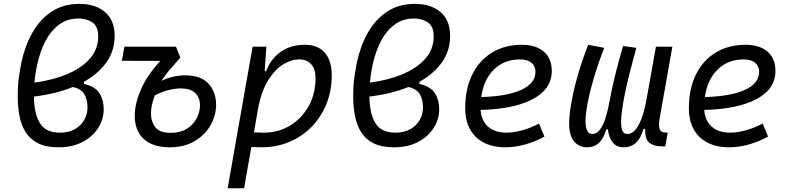

<svg xmlns="http://www.w3.org/2000/svg" viewBox="-20 -762 4142 1006"><path d="M419.9 -333.5V-322.3Q479.5 -308.6 501.5 -272.9Q523.4 -237.3 523.4 -190.4Q523.4 -137.2 494.4 -91.6Q465.3 -45.9 412.4 -18.1Q359.4 9.8 287.1 9.8Q221.7 9.8 179.7 -11.2Q137.7 -32.2 114.5 -69.3Q91.3 -106.4 82 -154.8Q72.8 -203.1 72.8 -257.8Q72.8 -312 78.6 -354.2Q84.5 -396.5 92.3 -435.5Q110.4 -520.5 149.4 -590.1Q188.5 -659.7 250 -700.7Q311.5 -741.7 396 -741.7Q480.5 -741.7 530.5 -698.5Q580.6 -655.3 580.6 -574.2Q580.6 -495.6 537.6 -435.3Q494.6 -375 419.9 -333.5ZM160.6 -329.1Q258.8 -342.3 334.2 -374.5Q409.7 -406.7 452.1 -456.3Q494.6 -505.9 494.6 -570.8Q494.6 -624 464.1 -644.5Q433.6 -665 391.6 -665Q333 -665 290 -633.3Q247.1 -601.6 218.5 -547.4Q189.9 -493.2 175.3 -424.8Q165 -380.4 160.6 -329.1ZM362.3 -306.2Q272.9 -270 157.7 -255.9Q158.7 -167 189 -116.9Q219.2 -66.9 294.4 -66.9Q339.8 -66.9 372.1 -85.2Q404.3 -103.5 421.4 -133.8Q438.5 -164.1 438.5 -199.2Q438.5 -239.3 422.4 -267.6Q406.2 -295.9 362.3 -306.2Z M869.1 9.8Q780.3 9.8 733.2 -33.9Q686 -77.6 686 -155.8Q686 -217.8 718 -292.2Q750 -366.7 819.8 -442.9L618.7 -443.4L631.8 -517.6H901.9L924.8 -460.4Q903.8 -435.5 877 -405.3Q849.6 -375 826.7 -338.4Q885.3 -367.2 950.7 -367.2Q1033.2 -367.2 1072.8 -323Q1112.3 -278.8 1112.3 -213.4Q1112.3 -156.7 1083 -105.5Q1053.7 -54.2 999.3 -22.2Q944.8 9.8 869.1 9.8ZM790.5 -261.7Q779.3 -229 775.1 -207.8Q771 -186.5 771 -168.5Q771 -125 793.7 -95.5Q816.4 -65.9 874.5 -65.9Q924.8 -65.9 959 -87.4Q993.2 -108.9 1010.5 -142.1Q1027.8 -175.3 1027.8 -209.5Q1027.8 -251.5 1002.2 -275.1Q976.6 -298.8 927.7 -298.8Q897 -298.8 860.6 -289.3Q824.2 -279.8 790.5 -261.7Z M1258.8 224.6H1172.9L1212.4 -0.5V-1L1303.7 -517.6H1375.5L1366.7 -388.7H1374.5Q1398.4 -453.6 1450.7 -490.5Q1502.9 -527.3 1578.6 -527.3Q1645.5 -527.3 1681.9 -485.8Q1718.3 -444.3 1718.3 -367.7Q1718.3 -287.1 1690.7 -218.3Q1663.1 -149.4 1613.3 -98.1Q1563.5 -46.9 1496.3 -18.6Q1429.2 9.8 1350.6 9.8Q1324.2 9.8 1296.9 8.3ZM1310.5 -68.8Q1334 -66.9 1361.3 -66.9Q1439 -66.9 1500.5 -104.5Q1562 -142.1 1597.7 -206.8Q1633.3 -271.5 1633.3 -353Q1633.3 -399.4 1610.8 -425Q1588.4 -450.7 1547.9 -450.7Q1506.3 -450.7 1464.1 -425Q1421.9 -399.4 1387.5 -345.5Q1353 -291.5 1334.5 -206.1Z M2177.7 -333.5V-322.3Q2237.3 -308.6 2259.3 -272.9Q2281.2 -237.3 2281.2 -190.4Q2281.2 -137.2 2252.2 -91.6Q2223.1 -45.9 2170.2 -18.1Q2117.2 9.8 2044.9 9.8Q1979.5 9.8 1937.5 -11.2Q1895.5 -32.2 1872.3 -69.3Q1849.1 -106.4 1839.8 -154.8Q1830.6 -203.1 1830.6 -257.8Q1830.6 -312 1836.4 -354.2Q1842.3 -396.5 1850.1 -435.5Q1868.2 -520.5 1907.2 -590.1Q1946.3 -659.7 2007.8 -700.7Q2069.3 -741.7 2153.8 -741.7Q2238.3 -741.7 2288.3 -698.5Q2338.4 -655.3 2338.4 -574.2Q2338.4 -495.6 2295.4 -435.3Q2252.4 -375 2177.7 -333.5ZM1918.5 -329.1Q2016.6 -342.3 2092 -374.5Q2167.5 -406.7 2210 -456.3Q2252.4 -505.9 2252.4 -570.8Q2252.4 -624 2221.9 -644.5Q2191.4 -665 2149.4 -665Q2090.8 -665 2047.9 -633.3Q2004.9 -601.6 1976.3 -547.4Q1947.8 -493.2 1933.1 -424.8Q1922.9 -380.4 1918.5 -329.1ZM2120.1 -306.2Q2030.8 -270 1915.5 -255.9Q1916.5 -167 1946.8 -116.9Q1977.1 -66.9 2052.2 -66.9Q2097.7 -66.9 2129.9 -85.2Q2162.1 -103.5 2179.2 -133.8Q2196.3 -164.1 2196.3 -199.2Q2196.3 -239.3 2180.2 -267.6Q2164.1 -295.9 2120.1 -306.2Z M2633.3 -66.9Q2672.4 -66.9 2717.5 -79.6Q2762.7 -92.3 2804.2 -114.7L2832.5 -46.4Q2785.2 -20 2731.7 -5.1Q2678.2 9.8 2628.9 9.8Q2529.3 9.8 2473.4 -44.4Q2417.5 -98.6 2417.5 -194.8Q2417.5 -296.4 2454.1 -370.8Q2490.7 -445.3 2557.6 -486.3Q2624.5 -527.3 2714.8 -527.3Q2788.6 -527.3 2829.8 -491.2Q2871.1 -455.1 2871.1 -390.6Q2871.1 -295.9 2772.7 -243.2Q2674.3 -190.4 2498 -186Q2502 -129.9 2537.4 -98.4Q2572.8 -66.9 2633.3 -66.9ZM2501.5 -253.4Q2637.2 -257.3 2711.4 -291.3Q2785.6 -325.2 2785.6 -385.7Q2785.6 -416 2764.6 -433.3Q2743.7 -450.7 2704.6 -450.7Q2622.1 -450.7 2568.1 -397.7Q2514.2 -344.7 2501.5 -253.4Z M3056.2 9.8Q3010.3 9.8 2984.9 -25.4Q2961.9 -57.1 2961.9 -116.2Q2961.9 -123 2962.4 -130.4Q2964.4 -173.8 2976.1 -236.8Q2987.8 -299.8 3009.3 -374.3Q3030.8 -448.7 3062 -527.3L3146 -511.2Q3115.2 -433.1 3093.5 -360.6Q3071.8 -288.1 3060.3 -229.2Q3048.8 -170.4 3047.9 -133.3Q3047.4 -117.7 3049.8 -100.6Q3052.2 -83.5 3060.1 -71.8Q3067.9 -60.1 3084 -60.1Q3106.9 -60.1 3123.3 -82.5Q3139.6 -105 3150.4 -137.2Q3161.1 -169.4 3167 -198.7Q3178.2 -255.9 3186.5 -295.4Q3194.8 -335 3202.9 -367.7Q3210.9 -400.4 3220.7 -436Q3230.5 -471.7 3244.6 -521L3314 -511.2Q3308.6 -491.2 3298.3 -453.1Q3288.1 -415 3276.1 -367.2Q3264.2 -319.3 3253.9 -269.8Q3243.7 -220.2 3238.3 -176.8Q3234.4 -147 3234.4 -123Q3234.4 -106.4 3236.3 -93.3Q3240.7 -60.1 3267.6 -60.1Q3300.8 -60.1 3326.7 -108.2Q3352.5 -156.2 3368.2 -245.1L3417 -517.6L3502.9 -517.1L3437 -146Q3433.1 -123 3433.1 -107.9Q3433.1 -94.2 3436 -86.4Q3442.4 -68.8 3463.9 -67.9L3478.5 -66.9L3465.8 4.9H3449.2Q3406.7 4.9 3382.6 -13.9Q3358.4 -32.7 3360.8 -86.4H3351.1Q3337.9 -37.1 3311.5 -13.7Q3285.2 9.8 3249 9.8Q3209.5 9.8 3189.7 -16.4Q3169.9 -42.5 3165 -84.5H3156.7Q3130.9 9.8 3056.2 9.8Z M3805.2 -66.9Q3844.2 -66.9 3889.4 -79.6Q3934.6 -92.3 3976.1 -114.7L4004.4 -46.4Q3957 -20 3903.6 -5.1Q3850.1 9.8 3800.8 9.8Q3701.2 9.8 3645.3 -44.4Q3589.4 -98.6 3589.4 -194.8Q3589.4 -296.4 3626 -370.8Q3662.6 -445.3 3729.5 -486.3Q3796.4 -527.3 3886.7 -527.3Q3960.4 -527.3 4001.7 -491.2Q4043 -455.1 4043 -390.6Q4043 -295.9 3944.6 -243.2Q3846.2 -190.4 3669.9 -186Q3673.8 -129.9 3709.2 -98.4Q3744.6 -66.9 3805.2 -66.9ZM3673.3 -253.4Q3809.1 -257.3 3883.3 -291.3Q3957.5 -325.2 3957.5 -385.7Q3957.5 -416 3936.5 -433.3Q3915.5 -450.7 3876.5 -450.7Q3793.9 -450.7 3740 -397.7Q3686 -344.7 3673.3 -253.4Z"/></svg>

Font: CaskaydiaCove NFP SemiLight
Style: Italic
Weight: 350
Italic angle: -10°
Designer: Aaron Bell
Foundry: Saja Typeworks
Version: Version 2111.001; VTT 6.35;Nerd Fonts 3.1.1